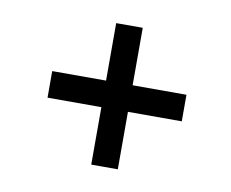

<svg xmlns="http://www.w3.org/2000/svg" viewBox="-52 -545 614 511"><g transform="rotate(10 254.5 -290.0)"><path d="M295.4 -481V-325.7H440.9V-253.9H295.4V-98.6H223.6V-253.9H78.1V-325.7H223.6V-481Z"/></g></svg>

Font: NoticiaText-Italic
Style: Italic
Weight: 400
Italic angle: -8°
Designer: JM Sole
Foundry: JM Sole
Version: Version 1.003